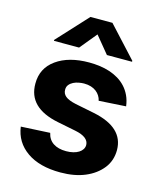

<svg xmlns="http://www.w3.org/2000/svg" viewBox="-116 -856 794 951"><g transform="rotate(15 281.0 -380.5)"><path d="M36.2 -158 185 -165.8Q192.1 -132.5 217.7 -115.4Q243.3 -98.4 284.1 -98.4Q304 -98.4 320.3 -102.5Q336.6 -106.5 348.4 -114Q360.1 -121.4 366.5 -131.6Q372.9 -141.7 372.9 -153.8Q371.8 -194.2 302.9 -208.1L208.5 -226.9Q50.1 -258.5 50.8 -382.8Q50.4 -461.6 114 -507.1Q177.6 -552.6 282 -552.6Q309.3 -552.6 336.1 -549Q362.9 -545.5 387.4 -537.5Q411.9 -529.5 433.2 -516.7Q454.5 -503.9 471.2 -485.8Q487.9 -467.7 499.1 -443.9Q510.3 -420.1 514.2 -389.9L375.7 -381.4Q372.9 -394.9 365.6 -406.4Q358.3 -418 346.9 -426.7Q335.6 -435.4 320 -440.3Q304.3 -445.3 284.4 -445.3Q272.4 -445.3 257.6 -442.6Q242.9 -440 230.1 -433.6Q217.3 -427.2 209 -416.9Q200.6 -406.6 201 -391.3Q200.6 -371.8 216.4 -358.3Q232.2 -344.8 270.2 -336.6L369 -316.8Q525.9 -284.4 526.6 -169Q526.6 -114.7 495.4 -74.9Q463.1 -34.1 409.4 -11.7Q355.8 10.7 283.7 10.7Q175.8 10.7 111.2 -34.8Q46.9 -79.9 36.2 -158ZM84.9 -610.8V-615.8L229 -772H341.6L485.4 -615.8V-610.8H356.5L285.2 -697.4L213.8 -610.8Z"/></g></svg>

Font: Inter P
Style: Bold
Weight: 700
Designer: Rasmus Andersson
Foundry: rsms
Version: Version 3.018;git-588b23468